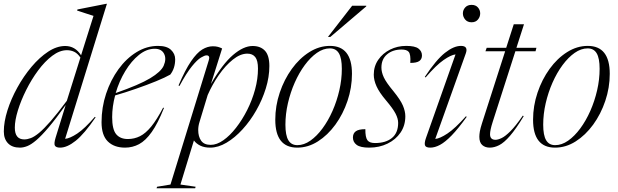

<svg xmlns="http://www.w3.org/2000/svg" viewBox="-21 -762 3232 1004"><path d="M479 -148.5Q420 -62 375 -26Q330 10 293.5 10Q272.5 10 266.2 -0.2Q260 -10.5 270 -43L322.5 -213Q271 -140.5 233.5 -96.2Q196 -52 169 -29Q142 -6 121.5 2Q101 10 83.5 10Q42.5 10 20.8 -12.8Q-1 -35.5 -1 -74.5Q-1 -125 18 -185Q37 -245 69.8 -304.2Q102.5 -363.5 144 -412.8Q185.5 -462 230.8 -491.8Q276 -521.5 320 -521.5Q372 -521.5 403 -473L468 -679Q454.5 -683.5 429 -691.5Q403.5 -699.5 382 -707L384 -712.5L533.5 -742H538L319.5 -36Q344 -38 382.8 -63.5Q421.5 -89 475 -151ZM56.5 -94.5Q56.5 -33 106 -33Q122 -33 140.5 -40Q159 -47 183.8 -67.5Q208.5 -88 243.8 -128.2Q279 -168.5 328.5 -235L399.5 -461Q384.5 -483 367 -491.2Q349.5 -499.5 329 -499.5Q291 -499.5 252.2 -470.2Q213.5 -441 178.5 -393.8Q143.5 -346.5 116 -291.5Q88.5 -236.5 72.5 -184.5Q56.5 -132.5 56.5 -94.5Z M836.5 -197.5Q804.5 -117 772.5 -71.8Q740.5 -26.5 706.2 -8.2Q672 10 633 10Q576 10 543 -22.2Q510 -54.5 510 -123Q510 -200.5 533.8 -272Q557.5 -343.5 598.5 -400Q639.5 -456.5 692.8 -489.2Q746 -522 805.5 -522Q851.5 -522 873.2 -501.2Q895 -480.5 895 -452Q895 -405 869.5 -372Q843.5 -357 795.2 -337.2Q747 -317.5 690 -297.8Q633 -278 581 -263Q565.5 -204.5 565.5 -149.5Q565.5 -85.5 586.5 -60.2Q607.5 -35 647.5 -35Q681.5 -35 711 -49.8Q740.5 -64.5 769.8 -100.2Q799 -136 832 -199ZM788 -507Q745.5 -507 705.8 -475Q666 -443 634 -390.2Q602 -337.5 584 -275.5Q707.5 -318.5 764.2 -352.8Q821 -387 835 -418.5Q850.5 -454.5 837 -480.8Q823.5 -507 788 -507Z M1002 214.5 999.5 222.5H797.5L800.5 214.5L870.5 203L1070.5 -446Q1079 -472.5 1059 -472.5Q1049 -472.5 1029.8 -461Q1010.5 -449.5 982.5 -415.2Q954.5 -381 917.5 -312.5L912.5 -315Q947.5 -397 978 -441.5Q1008.5 -486 1036.2 -503Q1064 -520 1092 -520Q1107.5 -520 1118.5 -517Q1129.5 -514 1140.5 -508.5L1082 -323Q1142.5 -427.5 1197.5 -474.5Q1252.5 -521.5 1300 -521.5Q1341 -521.5 1364.2 -497Q1387.5 -472.5 1387.5 -416.5Q1387.5 -359.5 1369 -299.8Q1350.5 -240 1319 -184.8Q1287.5 -129.5 1247.2 -85.5Q1207 -41.5 1163.5 -15.8Q1120 10 1078 10Q1048 10 1026.8 -0.2Q1005.5 -10.5 993 -27.5L922.5 203ZM1022.5 -125Q1015.5 -103 1015.5 -82Q1015.5 -48 1030.8 -26.2Q1046 -4.5 1081 -4.5Q1112.5 -4.5 1146.8 -28.5Q1181 -52.5 1213.2 -93.8Q1245.5 -135 1271.5 -186.5Q1297.5 -238 1312.8 -294Q1328 -350 1328 -403Q1328 -445.5 1313.8 -463.5Q1299.5 -481.5 1272.5 -481.5Q1235.5 -481.5 1196.5 -450.2Q1157.5 -419 1123.2 -369.5Q1089 -320 1065 -265Z M1704.5 -522Q1819.5 -522 1819.5 -376Q1819.5 -303.5 1796.2 -234.5Q1773 -165.5 1732.8 -110.2Q1692.5 -55 1641.2 -22.5Q1590 10 1533.5 10Q1418.5 10 1418.5 -136Q1418.5 -208.5 1441.8 -277.5Q1465 -346.5 1505 -401.8Q1545 -457 1596.5 -489.5Q1648 -522 1704.5 -522ZM1534 -3Q1568.5 -3 1602 -26.5Q1635.5 -50 1665.2 -90.2Q1695 -130.5 1717.8 -182Q1740.5 -233.5 1753.5 -290Q1766.5 -346.5 1766.5 -402Q1766.5 -457.5 1751.2 -483.2Q1736 -509 1704 -509Q1669.5 -509 1636 -485.5Q1602.5 -462 1572.8 -421.8Q1543 -381.5 1520.2 -330Q1497.5 -278.5 1484.5 -222Q1471.5 -165.5 1471.5 -110Q1471.5 -54.5 1486.8 -28.8Q1502 -3 1534 -3ZM1694 -569 1820.5 -732H1894.5L1894 -728.5L1706.5 -569Z M1889.5 -86.5Q1889 -44 1900.5 -28.5Q1911.5 -14 1940 -14Q1996 -14 2028.5 -40.5Q2061 -67 2061 -119.5Q2061 -141.5 2047.5 -167.8Q2034 -194 1998 -236.5Q1962 -279 1947.8 -311Q1933.5 -343 1933.5 -371.5Q1933.5 -415.5 1957 -449.5Q1980.5 -483.5 2019 -502.8Q2057.5 -522 2103 -522Q2149 -522 2167.2 -508Q2185.5 -494 2185.5 -472Q2185.5 -453 2171.8 -443Q2158 -433 2124.5 -433Q2127.5 -477.5 2116 -491Q2105.5 -503 2079 -503Q2033 -503 2003.2 -478Q1973.5 -453 1973.5 -408.5Q1973.5 -384.5 1986 -357.5Q1998.5 -330.5 2036 -285.5Q2073 -240 2085.8 -210Q2098.5 -180 2098.5 -154Q2098.5 -105.5 2073.5 -68.8Q2048.5 -32 2005.5 -11Q1962.5 10 1909.5 10Q1863.5 10 1844 -4.5Q1824.5 -19 1824.5 -43Q1824.5 -64.5 1839.5 -75.5Q1854.5 -86.5 1889.5 -86.5Z M2399.5 -692Q2399.5 -709.5 2411.5 -723Q2423.5 -736.5 2445 -736.5Q2466.5 -736.5 2478.2 -723Q2490 -709.5 2490 -692Q2490 -674 2478.2 -659.8Q2466.5 -645.5 2445 -645.5Q2423.5 -645.5 2411.5 -659.8Q2399.5 -674 2399.5 -692ZM2206.5 -40.5 2361 -477.5Q2337.5 -475 2298.8 -448.2Q2260 -421.5 2204.5 -357L2200.5 -360Q2259.5 -449 2305.5 -485.5Q2351.5 -522 2389.5 -522Q2429 -522 2414.5 -482L2255 -35.5Q2279 -37.5 2318.8 -63.8Q2358.5 -90 2415.5 -154L2419.5 -151Q2375 -89 2341 -54Q2307 -19 2280 -4.5Q2253 10 2229 10Q2205 10 2201.2 -2.5Q2197.5 -15 2206.5 -40.5Z M2555.5 -125Q2548 -101.5 2544.8 -86Q2541.5 -70.5 2541.5 -60Q2541.5 -31 2570 -31Q2583 -31 2602 -40Q2621 -49 2648.2 -76Q2675.5 -103 2713 -157.5L2717.5 -154.5Q2677 -87.5 2646 -51.8Q2615 -16 2589.5 -3Q2564 10 2540 10Q2516 10 2500.8 -3.5Q2485.5 -17 2485.5 -47Q2485.5 -58.5 2488.2 -74.8Q2491 -91 2499.5 -117.5L2620.5 -494H2517.5L2524 -512H2626L2665.5 -635H2719L2679.5 -512H2784L2779.5 -494H2674Z M3052.5 -522Q3167.5 -522 3167.5 -376Q3167.5 -303.5 3144.2 -234.5Q3121 -165.5 3080.8 -110.2Q3040.5 -55 2989.2 -22.5Q2938 10 2881.5 10Q2766.5 10 2766.5 -136Q2766.5 -208.5 2789.8 -277.5Q2813 -346.5 2853 -401.8Q2893 -457 2944.5 -489.5Q2996 -522 3052.5 -522ZM2882 -3Q2916.5 -3 2950 -26.5Q2983.5 -50 3013.2 -90.2Q3043 -130.5 3065.8 -182Q3088.5 -233.5 3101.5 -290Q3114.5 -346.5 3114.5 -402Q3114.5 -457.5 3099.2 -483.2Q3084 -509 3052 -509Q3017.5 -509 2984 -485.5Q2950.5 -462 2920.8 -421.8Q2891 -381.5 2868.2 -330Q2845.5 -278.5 2832.5 -222Q2819.5 -165.5 2819.5 -110Q2819.5 -54.5 2834.8 -28.8Q2850 -3 2882 -3Z"/></svg>

Font: Newsreader Display Light
Style: Italic
Weight: 300
Italic angle: -17°
Designer: Hugues Gentile
Foundry: Production Type
Version: Version 1.001